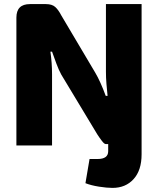

<svg xmlns="http://www.w3.org/2000/svg" viewBox="-20 -710 772 937"><path d="M671 -690V43Q671 121 632 164Q593 207 529 207Q502 207 463.5 201Q425 195 397 184L417 66H456Q508 66 508 28V-7H496Q489 -7 477.5 -22Q466 -37 455 -54L279 -346Q266 -370 255 -400Q244 -430 234 -458H226Q230 -430 232 -402.5Q234 -375 234 -347V0H60V-624Q60 -690 126 -690H204Q234 -690 249.5 -676Q265 -662 279 -635L445 -355Q457 -335 470.5 -305Q484 -275 496 -242H505Q502 -271 499.5 -300.5Q497 -330 497 -360V-690Z"/></svg>

Font: Exo 2 ExtraBold
Style: Regular
Weight: 800
Designer: Natanael Gama
Foundry: Natanael Gama
Version: Version 2.010